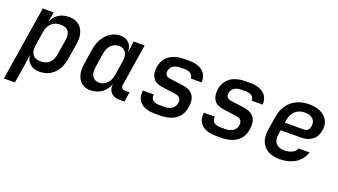

<svg xmlns="http://www.w3.org/2000/svg" viewBox="-62 -1076 3123 1773"><g transform="rotate(20 1500.0 -190.0)"><path d="M11 180H119L145 23L163 -108C167 -36 217 10 295 10C409 10 488 -66 508 -198L533 -353C552 -477 493 -560 386 -560C303 -560 243 -520 217 -448L234 -550H127ZM272 -84C203 -84 169 -128 181 -205L203 -346C215 -422 263 -466 332 -466C402 -466 437 -431 425 -351L401 -200C388 -119 342 -84 272 -84Z M796 10C881 10 951 -41 975 -118V-117C964 -48 1006 0 1078 0H1130L1145 -96H1100C1075 -96 1059 -114 1063 -139L1128 -550H1020L1006 -445H1003C1004 -514 960 -560 887 -560C788 -560 705 -476 685 -352L661 -197C641 -75 696 10 796 10ZM848 -84C789 -84 759 -130 770 -203L792 -347C803 -420 848 -466 909 -466C968 -466 999 -420 988 -347L965 -203C954 -130 908 -84 848 -84Z M1432 9H1476C1611 9 1689 -48 1706 -156C1722 -254 1681 -312 1586 -325L1454 -343C1417 -348 1400 -367 1406 -402C1413 -445 1449 -472 1506 -472H1551C1604 -472 1634 -446 1630 -410H1738C1748 -499 1680 -559 1565 -559H1520C1394 -559 1317 -504 1301 -401C1288 -315 1325 -258 1405 -247L1545 -227C1590 -221 1608 -199 1601 -155C1594 -108 1553 -80 1490 -80H1446C1385 -80 1355 -107 1362 -154H1255C1240 -52 1306 9 1432 9Z M2032 9H2076C2211 9 2289 -48 2306 -156C2322 -254 2281 -312 2186 -325L2054 -343C2017 -348 2000 -367 2006 -402C2013 -445 2049 -472 2106 -472H2151C2204 -472 2234 -446 2230 -410H2338C2348 -499 2280 -559 2165 -559H2120C1994 -559 1917 -504 1901 -401C1888 -315 1925 -258 2005 -247L2145 -227C2190 -221 2208 -199 2201 -155C2194 -108 2153 -80 2090 -80H2046C1985 -80 1955 -107 1962 -154H1855C1840 -52 1906 9 2032 9Z M2654 10C2778 10 2866 -46 2897 -143H2790C2775 -104 2729 -81 2669 -81C2595 -81 2556 -126 2570 -203L2577 -245H2775C2866 -245 2927 -292 2940 -379C2957 -486 2875 -560 2745 -560C2604 -560 2509 -480 2487 -340L2466 -210C2444 -75 2520 10 2654 10ZM2589 -324 2592 -347C2604 -428 2655 -475 2732 -475C2800 -475 2841 -436 2832 -379C2825 -339 2804 -324 2775 -324Z"/></g></svg>

Font: JetBrains Mono SemiBold
Style: Italic
Weight: 472
Italic angle: -9°
Monospace: yes
Designer: Philipp Nurullin, Konstantin Bulenkov
Foundry: JetBrains
Version: Version 2.305